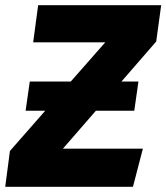

<svg xmlns="http://www.w3.org/2000/svg" viewBox="-44 -715 637 735"><path d="M554 -556 421 -403H486L470 -291H323L197 -146H503L465 0H-24L-6 -137L129 -291H54L70 -403H227L359 -553H83L102 -695H573Z"/></svg>

Font: Trujillo ExtraBold
Style: Italic
Weight: 800
Italic angle: -8°
Designer: Fira Sans original fonts by bBox Type GmbH, Carrois Corporate GbR, & Edenspiekermann AG / Changes by Cristiano Sobral
Foundry: Fira Sans original fonts by bBox Type GmbH, Carrois Corporate GbR, & Edenspiekermann AG / Changes by Cristiano Sobral
Version: Version 4.301;July 28, 2020;FontCreator 13.0.0.2655 64-bit